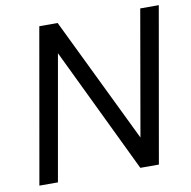

<svg xmlns="http://www.w3.org/2000/svg" viewBox="-79 -778 852 856"><g transform="rotate(-10 347.5 -350.0)"><path d="M31 0 154 -700H237L512 -133L611 -700H695L572 0H488L215 -567L115 0Z"/></g></svg>

Font: Rethink Sans
Style: Italic
Weight: 400
Italic angle: -10°
Designer: The Rethink Sans project authors (Hans Thiessen). DM Sans designed by Colophon Foundry.
Foundry: Rethink Communications LLC
Version: Version 1.001